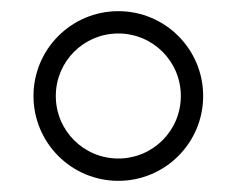

<svg xmlns="http://www.w3.org/2000/svg" viewBox="-20 -755 424 344"><path d="M192 -431C276 -431 344 -499 344 -583C344 -667 276 -735 192 -735C108 -735 40 -667 40 -583C40 -499 108 -431 192 -431ZM192 -471C130 -471 80 -521 80 -583C80 -645 130 -695 192 -695C254 -695 304 -645 304 -583C304 -521 254 -471 192 -471Z"/></svg>

Font: Shippori Mincho OTF
Style: Regular
Weight: 400
Designer: FONTDASU
Foundry: FONTDASU / Google Inc. / but / Adobe
Version: Version 3.300;hotconv 1.0.109;makeotfexe 2.5.65596